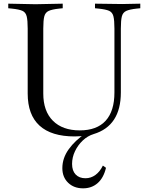

<svg xmlns="http://www.w3.org/2000/svg" viewBox="-20 -733 790 1047"><path d="M433 294Q383 294 351.5 263.5Q320 233 320 184Q320 129 355 80.5Q390 32 446 -5L457 7Q441 8 422.5 9.5Q404 11 387 11Q260 11 195.5 -48Q131 -107 131 -223V-577Q131 -622 125.5 -644Q120 -666 102 -674Q84 -682 45 -686L25 -688V-713L173 -710H174L322 -713V-688L302 -686Q264 -682 245.5 -673.5Q227 -665 221.5 -643.5Q216 -622 216 -577V-223Q216 -127 268.5 -74.5Q321 -22 415 -22Q508 -22 556 -74.5Q604 -127 604 -229V-577Q604 -622 598.5 -644Q593 -666 575 -674Q557 -682 518 -686L498 -688V-713L646 -711L745 -713V-688L725 -686Q687 -682 668.5 -673.5Q650 -665 644.5 -643.5Q639 -622 639 -577V-229Q639 -47 491 -2Q458 8 431.5 33Q405 58 389 91.5Q373 125 373 161Q373 198 392.5 218.5Q412 239 446 239Q476 239 500.5 221Q525 203 541 170L558 182Q545 237 512.5 265.5Q480 294 433 294Z"/></svg>

Font: Baskervville
Style: Regular
Weight: 400
Designer: Alexis Faudot, Rémi Forte, Morgane Pierson, Rafael Ribas, Tanguy Vanlaeys, Rosalie Wagner, Thomas Huot-Marchand
Foundry: ANRT
Version: Version 1.100